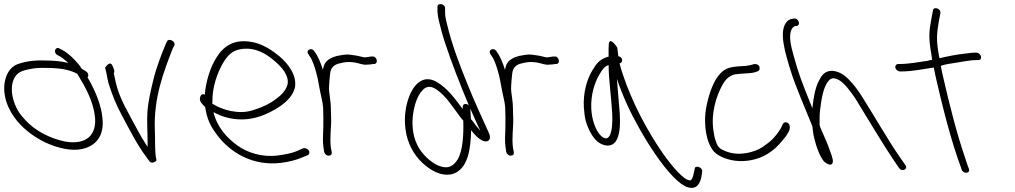

<svg xmlns="http://www.w3.org/2000/svg" viewBox="-61 -760 4914 930"><path d="M-40 -348C-46 -273 -7 -202 39 -155C75 -118 127 -82 177 -62C221 -44 282 -27 335 -38C408 -53 445 -107 435 -189C430 -249 402 -314 377 -361L363 -385C369 -393 368 -406 356 -414L335 -427C330 -435 325 -442 320 -448C299 -474 267 -505 242 -517L229 -524C208 -538 195 -507 216 -494L229 -487C237 -483 247 -475 261 -463C263 -461 266 -458 270 -455C235 -464 196 -467 154 -467C103 -469 59 -462 24 -449C-15 -435 -36 -393 -40 -348ZM25 -226C-20 -306 -11 -394 45 -415C74 -426 117 -433 161 -431C221 -431 271 -425 313 -403L319 -393C352 -339 391 -269 399 -194C408 -108 359 -57 256 -74C182 -89 110 -126 63 -177C49 -192 35 -208 25 -226Z M464 -359C482 -300 503 -250 530 -200C567 -131 605 -55 649 2C660 16 665 34 685 26C695 22 699 17 696 10C694 5 693 -3 692 -16C689 -56 691 -85 689 -130C683 -287 731 -410 776 -526L783 -539C793 -557 758 -578 748 -560L742 -547C721 -497 696 -433 682 -374C670 -326 657 -270 653 -218C650 -174 654 -114 654 -70C654 -63 653 -55 654 -48L626 -93C616 -110 606 -129 595 -149C561 -214 518 -281 500 -360C497 -373 494 -386 492 -398L490 -405C497 -414 489 -430 483 -443C471 -467 453 -438 448 -432C455 -410 458 -383 464 -359Z M908 -287C903 -270 920 -253 932 -243L933 -240C942 -183 958 -149 990 -107C1055 -19 1166 45 1299 29C1339 24 1369 16 1394 6L1429 -8C1434 -10 1436 -14 1437 -18C1441 -34 1420 -45 1408 -42L1374 -27C1352 -18 1322 -12 1285 -7C1210 3 1137 -20 1088 -56C1037 -93 990 -145 973 -217C1007 -198 1045 -185 1093 -182C1157 -178 1210 -198 1249 -218C1302 -245 1355 -282 1368 -338C1377 -397 1334 -452 1294 -486C1258 -516 1216 -544 1167 -555C1068 -576 1019 -532 986 -479C958 -434 936 -366 931 -302C915 -308 910 -296 908 -287ZM967 -258 968 -266C966 -336 992 -409 1020 -456C1042 -492 1065 -518 1113 -523C1180 -531 1232 -497 1272 -462C1301 -437 1340 -396 1332 -352C1325 -324 1303 -300 1279 -283C1248 -258 1207 -239 1160 -225C1094 -205 1015 -227 967 -258Z M1509 -25C1511 -15 1520 -6 1530 -6C1542 -6 1547 -12 1546 -23L1542 -42C1535 -91 1544 -138 1543 -187C1541 -219 1543 -251 1538 -281C1535 -303 1531 -327 1533 -345L1535 -373L1538 -403C1541 -433 1557 -448 1588 -454L1602 -457C1619 -461 1640 -460 1659 -457C1678 -454 1698 -444 1717 -447C1726 -447 1739 -448 1746 -450H1753C1774 -454 1763 -491 1741 -486H1735C1725 -484 1718 -484 1708 -482C1704 -482 1699 -483 1695 -484L1678 -488C1671 -490 1663 -491 1656 -492L1635 -495C1611 -498 1589 -492 1571 -489L1552 -483C1546 -480 1539 -477 1533 -473C1515 -461 1507 -446 1503 -422C1492 -457 1480 -487 1462 -511C1448 -534 1418 -517 1433 -497C1438 -488 1442 -485 1448 -473C1461 -446 1470 -413 1478 -379C1481 -365 1483 -352 1485 -341C1489 -322 1491 -308 1495 -292L1499 -274C1501 -266 1502 -257 1503 -249C1502 -247 1503 -245 1504 -243C1505 -209 1506 -174 1505 -141C1504 -109 1501 -76 1506 -45Z M1903 -135C1912 -65 1943 -11 1984 28C2020 62 2074 97 2131 83C2207 59 2219 -40 2221 -129C2237 -109 2268 -73 2294 -75C2313 -77 2317 -95 2307 -116C2273 -191 2235 -273 2201 -358C2165 -447 2127 -546 2104 -644C2098 -666 2095 -684 2095 -697V-720C2095 -743 2057 -748 2058 -727V-705C2059 -688 2062 -668 2069 -643C2074 -620 2082 -592 2092 -560C2126 -457 2169 -347 2209 -252C2209 -251 2210 -250 2211 -249C2207 -253 2202 -255 2198 -256C2180 -259 2180 -245 2180 -232C2145 -280 2105 -334 2056 -362C1982 -407 1937 -336 1921 -293C1905 -250 1895 -197 1903 -135ZM1961 -56C1935 -108 1934 -165 1940 -208C1946 -250 1960 -296 1984 -321C1997 -337 2018 -347 2044 -332C2070 -318 2102 -285 2120 -259L2154 -213C2163 -201 2173 -186 2183 -176C2185 -108 2181 -31 2156 12C2137 41 2114 62 2064 43C2025 27 1982 -14 1961 -56ZM2220 -183 2217 -234C2234 -196 2249 -160 2266 -126C2259 -134 2252 -142 2245 -151C2237 -162 2229 -174 2220 -183Z M2391 -25C2393 -15 2402 -6 2412 -6C2424 -6 2429 -12 2428 -23L2424 -42C2417 -91 2426 -138 2425 -187C2423 -219 2425 -251 2420 -281C2417 -303 2413 -327 2415 -345L2417 -373L2420 -403C2423 -433 2439 -448 2470 -454L2484 -457C2501 -461 2522 -460 2541 -457C2560 -454 2580 -444 2599 -447C2608 -447 2621 -448 2628 -450H2635C2656 -454 2645 -491 2623 -486H2617C2607 -484 2600 -484 2590 -482C2586 -482 2581 -483 2577 -484L2560 -488C2553 -490 2545 -491 2538 -492L2517 -495C2493 -498 2471 -492 2453 -489L2434 -483C2428 -480 2421 -477 2415 -473C2397 -461 2389 -446 2385 -422C2374 -457 2362 -487 2344 -511C2330 -534 2300 -517 2315 -497C2320 -488 2324 -485 2330 -473C2343 -446 2352 -413 2360 -379C2363 -365 2365 -352 2367 -341C2371 -322 2373 -308 2377 -292L2381 -274C2383 -266 2384 -257 2385 -249C2384 -247 2385 -245 2386 -243C2387 -209 2388 -174 2387 -141C2386 -109 2383 -76 2388 -45Z M2776 -175C2787 -136 2808 -96 2832 -75C2862 -51 2899 -46 2920 -73C2942 -102 2944 -156 2941 -210C2937 -265 2931 -323 2927 -378C2955 -296 2990 -219 3033 -143C3079 -60 3143 38 3200 96C3227 124 3251 141 3270 147C3317 161 3331 124 3337 94L3340 72C3344 49 3303 37 3304 59L3299 80C3297 93 3293 103 3288 110C3286 114 3281 115 3273 112C3261 109 3245 96 3224 75C3201 51 3175 19 3147 -21C3074 -127 3000 -265 2955 -402C2949 -421 2943 -438 2940 -453C2949 -455 2954 -461 2952 -471C2951 -480 2945 -485 2934 -488C2931 -505 2931 -518 2929 -529C2910 -559 2892 -572 2888 -549C2887 -538 2886 -504 2887 -486C2886 -485 2884 -485 2883 -485C2845 -473 2829 -454 2810 -422C2782 -378 2763 -311 2767 -240C2769 -216 2771 -194 2776 -175ZM2803 -234C2800 -298 2818 -359 2843 -400C2855 -420 2864 -437 2887 -445C2887 -375 2900 -291 2904 -216C2907 -173 2907 -55 2852 -100C2822 -128 2805 -185 2803 -234Z M3397 -26C3421 0 3472 18 3517 20C3607 24 3673 -17 3712 -60C3732 -82 3758 -111 3764 -135C3766 -147 3764 -161 3752 -166C3742 -171 3732 -164 3730 -158C3722 -135 3703 -110 3683 -88C3669 -74 3652 -61 3633 -48C3595 -23 3520 -1 3455 -27C3427 -38 3415 -46 3406 -77C3400 -92 3397 -110 3394 -132C3383 -216 3409 -295 3438 -348C3453 -375 3470 -393 3500 -400C3511 -401 3521 -402 3530 -403C3549 -405 3578 -405 3592 -409C3602 -413 3617 -414 3618 -425C3622 -444 3604 -454 3586 -448C3575 -445 3571 -443 3553 -441C3528 -439 3509 -439 3486 -435C3446 -429 3423 -403 3404 -371C3381 -331 3362 -266 3356 -213C3350 -159 3357 -72 3397 -26Z M3773 -404C3788 -355 3847 -214 3874 -148C3876 -128 3878 -109 3883 -91C3893 -47 3909 -5 3930 22C3937 28 3958 44 3968 35C3979 25 3971 2 3960 -27C3949 -63 3927 -107 3910 -149C3910 -152 3909 -154 3909 -156V-183C3909 -197 3909 -211 3911 -225C3918 -279 3926 -346 3959 -375C3964 -379 3971 -381 3978 -381C4004 -377 4023 -359 4042 -337C4056 -320 4073 -298 4090 -270C4145 -181 4215 -62 4272 22L4294 54C4309 75 4339 59 4324 39L4301 6C4242 -78 4176 -195 4120 -283C4102 -313 4084 -337 4068 -356C4040 -388 4012 -414 3970 -417C3933 -417 3919 -395 3905 -368C3887 -334 3879 -282 3874 -237C3874 -236 3875 -236 3874 -235L3867 -253C3822 -365 3807 -402 3781 -498C3769 -541 3761 -582 3770 -609C3775 -625 3780 -628 3790 -634H3798C3820 -639 3806 -674 3785 -670C3772 -668 3764 -667 3754 -659C3706 -614 3743 -500 3773 -404Z M4276 -432C4278 -422 4289 -414 4298 -414H4306C4360 -414 4412 -426 4462 -433C4465 -416 4469 -399 4473 -380C4506 -235 4548 -71 4594 52L4597 62C4608 86 4641 79 4632 57L4628 47C4625 40 4620 23 4611 -4C4574 -111 4537 -257 4509 -380C4504 -401 4499 -422 4496 -441C4517 -449 4544 -452 4569 -456C4598 -461 4640 -469 4668 -469H4677C4687 -469 4693 -476 4691 -486C4688 -497 4679 -505 4668 -505H4659C4653 -505 4639 -504 4619 -501C4576 -497 4527 -487 4490 -478C4488 -485 4486 -491 4486 -497C4473 -569 4477 -597 4486 -654L4494 -696C4498 -719 4461 -730 4458 -710L4450 -667C4439 -609 4436 -576 4450 -499C4451 -490 4453 -480 4454 -470C4445 -469 4438 -467 4429 -465C4388 -459 4339 -450 4297 -450H4290C4280 -450 4274 -441 4276 -432Z"/></svg>

Font: Stray Cat
Style: OpObl
Weight: 400
Version: Version 1.0